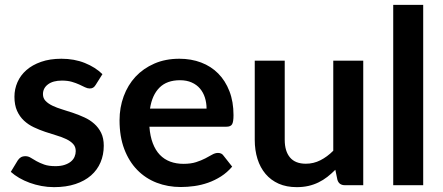

<svg xmlns="http://www.w3.org/2000/svg" viewBox="-20 -763 1826 791"><path d="M374 -413Q369 -405 363.5 -401.8Q358 -398.5 349.5 -398.5Q340.5 -398.5 330.2 -403.5Q320 -408.5 306.5 -414.8Q293 -421 275.8 -426Q258.5 -431 235 -431Q198.5 -431 177.8 -415.5Q157 -400 157 -375Q157 -358.5 167.8 -347.2Q178.5 -336 196.2 -327.5Q214 -319 236.5 -312.2Q259 -305.5 282.2 -297.5Q305.5 -289.5 328 -279.2Q350.5 -269 368.2 -253.2Q386 -237.5 396.8 -215.5Q407.5 -193.5 407.5 -162.5Q407.5 -125.5 394.2 -94.2Q381 -63 355 -40.2Q329 -17.5 290.8 -4.8Q252.5 8 202.5 8Q176 8 150.8 3.2Q125.5 -1.5 102.2 -10Q79 -18.5 59.2 -30Q39.5 -41.5 24.5 -55L53 -102Q58.5 -110.5 66 -115Q73.5 -119.5 85 -119.5Q96.5 -119.5 106.8 -113Q117 -106.5 130.5 -99Q144 -91.5 162.2 -85Q180.5 -78.5 208.5 -78.5Q230.5 -78.5 246.2 -83.8Q262 -89 272.2 -97.5Q282.5 -106 287.2 -117.2Q292 -128.5 292 -140.5Q292 -158.5 281.2 -170Q270.5 -181.5 252.8 -190Q235 -198.5 212.2 -205.2Q189.5 -212 165.8 -220Q142 -228 119.2 -238.8Q96.5 -249.5 78.8 -266Q61 -282.5 50.2 -306.5Q39.5 -330.5 39.5 -364.5Q39.5 -396 52 -424.5Q64.5 -453 88.8 -474.2Q113 -495.5 149.2 -508.2Q185.5 -521 233 -521Q286 -521 329.5 -503.5Q373 -486 402 -457.5Z M719 -521Q767.5 -521 808.5 -505.5Q849.5 -490 879 -460.2Q908.5 -430.5 925.2 -387.2Q942 -344 942 -288.5Q942 -260.5 936 -250.8Q930 -241 913 -241H595.5Q598.5 -201.5 609.5 -172.8Q620.5 -144 638.5 -125.2Q656.5 -106.5 681.2 -97.2Q706 -88 736 -88Q766 -88 787.8 -95Q809.5 -102 825.8 -110.5Q842 -119 854.2 -126Q866.5 -133 878 -133Q893.5 -133 901 -121.5L936.5 -76.5Q916 -52.5 890.5 -36.2Q865 -20 837.2 -10.2Q809.5 -0.5 780.8 3.5Q752 7.5 725 7.5Q671.5 7.5 625.5 -10.2Q579.5 -28 545.5 -62.8Q511.5 -97.5 492 -148.8Q472.5 -200 472.5 -267.5Q472.5 -320 489.5 -366.2Q506.5 -412.5 538.2 -446.8Q570 -481 615.8 -501Q661.5 -521 719 -521ZM721.5 -432.5Q667.5 -432.5 637 -402Q606.5 -371.5 598 -315.5H831Q831 -339.5 824.2 -360.8Q817.5 -382 804 -398Q790.5 -414 769.8 -423.2Q749 -432.5 721.5 -432.5Z M1153 -513V-187Q1153 -140 1174.8 -114.2Q1196.5 -88.5 1240 -88.5Q1272 -88.5 1300 -102.8Q1328 -117 1353 -142V-513H1476.5V0H1401Q1376.5 0 1370 -22.5L1361.5 -63.5Q1345.5 -47.5 1328.5 -34.2Q1311.5 -21 1292 -11.5Q1272.5 -2 1250.5 3Q1228.5 8 1202.5 8Q1160.5 8 1128.2 -6.2Q1096 -20.5 1074 -46.5Q1052 -72.5 1040.8 -108.2Q1029.5 -144 1029.5 -187V-513Z M1723.5 -743V0H1600V-743Z"/></svg>

Font: Lato
Style: Bold
Weight: 700
Designer: Lukasz Dziedzic
Foundry: tyPoland Lukasz Dziedzic
Version: Version 2.007; 2014-02-27